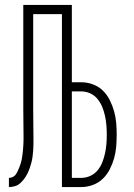

<svg xmlns="http://www.w3.org/2000/svg" viewBox="-20 -755 540 775"><path d="M16 0V-37Q24 -37 31.5 -40.5Q39 -44 43.5 -50.5Q48 -57 51.5 -64.5Q55 -72 58 -79.5Q61 -87 63.5 -95Q66 -103 67.5 -110.5Q69 -118 70 -126Q71 -134 72 -142Q73 -150 73.5 -158.5Q74 -167 74.5 -175Q75 -183 75 -191Q75 -199 75 -207Q75 -234 74.5 -261Q74 -288 74 -315V-735H270V-423H308Q332 -423 355 -414.5Q378 -406 395 -389.5Q412 -373 423 -351Q434 -329 440.5 -306Q447 -283 449 -259Q451 -235 451 -211Q451 -187 449 -163Q447 -139 440.5 -116Q434 -93 423 -71.5Q412 -50 395 -33.5Q378 -17 355 -8.5Q332 0 308 0H230V-698H114V-315Q114 -285 114.5 -255.5Q115 -226 115 -196Q115 -184 115 -172Q115 -160 114 -148Q113 -136 111.5 -123.5Q110 -111 107 -99.5Q104 -88 100 -76.5Q96 -65 90.5 -54Q85 -43 77.5 -33Q70 -23 61 -15Q52 -7 40 -3.5Q28 0 16 0ZM308 -37Q327 -37 344.5 -45Q362 -53 374 -67.5Q386 -82 393 -100Q400 -118 404 -136.5Q408 -155 409.5 -173.5Q411 -192 411 -211Q411 -230 409.5 -249Q408 -268 404 -286.5Q400 -305 393 -322.5Q386 -340 374 -355Q362 -370 344.5 -378Q327 -386 308 -386H270V-37Z"/></svg>

Font: Iosevka Curly Extralight
Style: Regular
Weight: 200
Monospace: yes
Designer: Belleve Invis
Foundry: Belleve Invis
Version: Version 22.1.2; ttfautohint (v1.8.4)